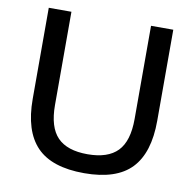

<svg xmlns="http://www.w3.org/2000/svg" viewBox="-82 -824 933 918"><g transform="rotate(10 384.0 -365.0)"><path d="M385 9.5Q227.5 9.5 154.5 -66.2Q81.5 -142 81.5 -298V-740H191.5V-287.5Q191.5 -180 238.8 -131.2Q286 -82.5 385 -82.5Q483.5 -82.5 530.8 -131.2Q578 -180 578 -287.5V-740H686V-298Q686 -142 613.5 -66.2Q541 9.5 385 9.5Z"/></g></svg>

Font: Encode Sans SmExp Md
Style: Regular
Weight: 500
Width: 6
Designer: Multiple Designers
Foundry: Impallari Type
Version: Version 3.002; ttfautohint (v1.8.3) -l 8 -r 50 -G 200 -x 14 